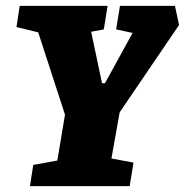

<svg xmlns="http://www.w3.org/2000/svg" viewBox="-20 -633 629 653"><path d="M359 -94 434 -80 421 0H82L93 -72L175 -87L201 -243L110 -523L36 -541L47 -613H346L333 -533L290 -525L327 -350H337L431 -521L375 -533L388 -613H575L589 -548L387 -251Z"/></svg>

Font: Grenze Black
Style: Italic
Weight: 900
Italic angle: -10°
Designer: Renata Polastri
Foundry: Omnibus-Type
Version: Version 1.002; ttfautohint (v1.8)